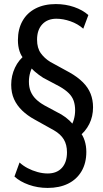

<svg xmlns="http://www.w3.org/2000/svg" viewBox="-20 -734 507 943"><path d="M214 189Q165 189 121.5 173.5Q78 158 51 133L76 64Q93 80 116 92Q139 104 164.5 111Q190 118 214 118Q259 118 284 90.5Q309 63 309 14Q309 -23 293.5 -49Q278 -75 245 -94L150 -147Q115 -166 89 -191Q63 -216 49 -247Q35 -278 35 -318Q35 -362 53.5 -401.5Q72 -441 107 -467L100 -442Q84 -458 76 -482.5Q68 -507 68 -537Q68 -591 90.5 -631Q113 -671 155 -692.5Q197 -714 254 -714Q302 -714 344 -699.5Q386 -685 414 -660L389 -593Q362 -617 326 -629.5Q290 -642 257 -642Q213 -642 187.5 -614.5Q162 -587 162 -539Q162 -498 180.5 -472.5Q199 -447 227 -430L322 -378Q361 -356 387 -330Q413 -304 425 -273.5Q437 -243 437 -207Q437 -162 418.5 -125Q400 -88 365 -61L373 -85Q387 -70 395.5 -44Q404 -18 404 12Q404 67 380.5 107Q357 147 314.5 168Q272 189 214 189ZM122 -333Q122 -305 131 -284Q140 -263 157 -246.5Q174 -230 199 -216L281 -172Q303 -159 321.5 -141.5Q340 -124 351 -106L323 -105Q336 -124 342.5 -146.5Q349 -169 349 -192Q349 -218 342 -238.5Q335 -259 318 -276Q301 -293 273 -309L192 -352Q170 -366 151 -382.5Q132 -399 121 -418L149 -419Q135 -401 128.5 -378.5Q122 -356 122 -333Z"/></svg>

Font: Nunito Sans 7pt Condensed SemiBold
Style: Regular
Weight: 600
Width: 3
Designer: Vernon Adams
Foundry: Vernon Adams
Version: Version 3.101;gftools[0.9.27]